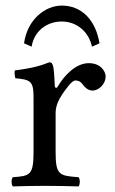

<svg xmlns="http://www.w3.org/2000/svg" viewBox="-20 -665 412 687"><path d="M176 -358C174 -398 173 -424 168 -434C166 -439 164 -442 156 -442C128 -431 102 -422 33 -413C31 -407 33 -391 35 -385C89 -380 100 -375 100 -317V-122C100 -39 88 -35 26 -31C20 -25 20 -4 26 2C61 1 100 0 140 0C180 0 226 1 261 2C267 -4 267 -25 261 -31C191 -36 179 -39 179 -122V-261C179 -287 191 -310 203 -328C214 -344 237 -377 249 -377C258 -377 267 -375 275 -364C282 -354 294 -341 311 -341C335 -341 358 -366 358 -391C358 -410 340 -439 298 -439C251 -439 210 -395 187 -356C181 -345 176 -353 176 -358ZM309 -498 336 -510C322 -595 271 -645 201 -645C142 -645 78 -596 66 -510L93 -498C103 -556 149 -588 201 -588C255 -588 298 -551 309 -498Z"/></svg>

Font: Libertinus Math
Style: Regular
Weight: 400
Designer: Philipp H. Poll, Khaled Hosny
Foundry: Caleb Maclennan
Version: Version 7.050;RELEASE